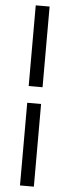

<svg xmlns="http://www.w3.org/2000/svg" viewBox="-65 -781 385 1062"><g transform="rotate(5 127.5 -250.0)"><path d="M89 -302V-750H166V-302ZM89 250V-209H166V250Z"/></g></svg>

Font: Giro Sans Semibold
Style: Regular
Weight: 600
Designer: Paul D. Hunt
Foundry: Adobe Systems Incorporated
Version: Version 1.000;PS 1.0;hotconv 1.0.88;makeotf.lib2.5.647800